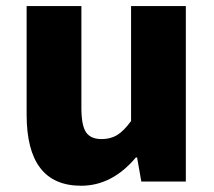

<svg xmlns="http://www.w3.org/2000/svg" viewBox="-20 -589 693 623"><path d="M243.2 13.7Q66.4 13.7 66.4 -216.8V-569.3H244.1V-239.3Q244.1 -181.6 259.3 -159.7Q274.4 -137.7 309.6 -137.7Q338.9 -137.7 360.4 -150.9Q381.8 -164.1 405.3 -196.3V-569.3H583V0H438.5L424.8 -78.1H420.9Q343.8 13.7 243.2 13.7Z"/></svg>

Font: Gen Shin Gothic Heavy
Style: Bold
Weight: 900
Designer: [Source Han Sans]
Ryoko NISHIZUKA  (kana & ideographs); Paul D. Hunt (Latin, Greek & Cyrillic); Wenlong ZHANG  (bopomofo
Version: Version 1.002.20150607